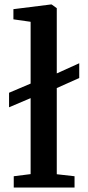

<svg xmlns="http://www.w3.org/2000/svg" viewBox="-20 -839 394 859"><path d="M41.5 0V-50.5L117 -60V-400L20.5 -359V-424L117 -465V-741.5L40 -752.5V-798L207.5 -819H211L234 -802.5V-510.5L334.5 -556V-490L234 -445V-59.5L313.5 -50.5V0Z"/></svg>

Font: Merriweather 28pt SemiBold
Style: Regular
Weight: 600
Version: Version 2.100